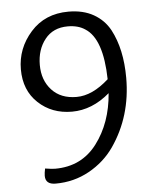

<svg xmlns="http://www.w3.org/2000/svg" viewBox="-50 -718 636 770"><g transform="rotate(-5 267.5 -332.5)"><path d="M121.1 -470.7Q121.1 -409.2 157.5 -369.6Q193.8 -330.1 257.3 -330.1Q320.8 -330.1 387.2 -390.1Q383.8 -553.2 315.9 -596.2Q288.1 -615.2 246.1 -615.2Q187 -615.2 154.1 -573.7Q121.1 -532.2 121.1 -470.7ZM253.9 -673.8Q313 -673.8 355 -649.9Q397 -626 419.9 -584Q461.9 -504.9 461.9 -389.2Q461.9 -234.9 379.9 -116.2Q340.8 -60.1 278.8 -25.6Q216.8 8.8 143.1 8.8Q102.1 8.8 102.1 -25.9Q102.1 -37.1 106 -55.2Q133.8 -50.8 146 -50.8Q252.9 -50.8 314.9 -132.8Q377 -214.8 386.2 -334Q314.9 -272.9 233.9 -272.9Q152.8 -272.9 98.4 -324Q43.9 -375 43.9 -459.5Q43.9 -543.9 101.6 -608.9Q159.2 -673.8 253.9 -673.8Z"/></g></svg>

Font: Sukar
Style: Regular
Weight: 400
Designer: Dario Muhafara - Ghiath Alsory
Foundry: Dario Muhafara - Ghiath Alsory
Version: Version 1.00 March 17, 2016, initial release